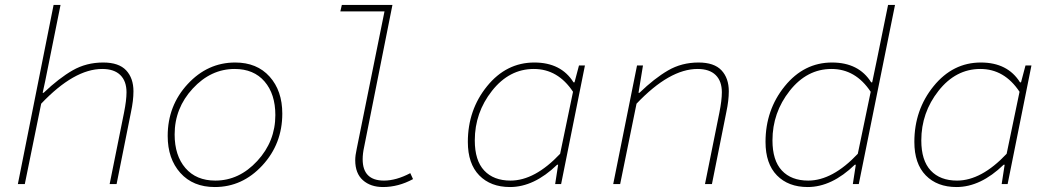

<svg xmlns="http://www.w3.org/2000/svg" viewBox="-20 -742 4240 774"><path d="M52 0 196 -722H224L162 -414L152 -368H156Q218 -427 273 -458.5Q328 -490 396 -490Q459 -490 488.5 -458.5Q518 -427 518 -374Q518 -337 508 -290L450 0H422L480 -288Q490 -338 490 -370Q490 -415 465 -439.5Q440 -464 392 -464Q279 -464 146 -324L80 0Z M846 12Q758 12 707 -45Q656 -102 656 -194Q656 -316 736.5 -403Q817 -490 928 -490Q1016 -490 1067 -433Q1118 -376 1118 -284Q1118 -162 1037.5 -75Q957 12 846 12ZM848 -14Q944 -14 1017 -93Q1090 -172 1090 -278Q1090 -363 1046.5 -413.5Q1003 -464 926 -464Q830 -464 757 -385Q684 -306 684 -200Q684 -115 727.5 -64.5Q771 -14 848 -14Z M1524 12Q1474 12 1443 -15.5Q1412 -43 1412 -96Q1412 -115 1418 -142L1530 -696H1352L1358 -722H1562L1448 -150Q1442 -123 1442 -100Q1442 -14 1528 -14Q1577 -14 1634 -44L1645 -20Q1586 12 1524 12Z M2036 12Q1958 12 1912 -35Q1866 -82 1866 -170Q1866 -299 1943.5 -394.5Q2021 -490 2134 -490Q2242 -490 2292 -410H2296L2314 -478H2338L2242 0H2218L2230 -78H2226Q2133 12 2036 12ZM2038 -14Q2136 -14 2238 -122L2290 -372Q2229 -464 2132 -464Q2033 -464 1963.5 -376Q1894 -288 1894 -176Q1894 -95 1932 -54.5Q1970 -14 2038 -14Z M2452 0 2548 -478H2572L2554 -368H2558Q2618 -426 2673 -458Q2728 -490 2796 -490Q2859 -490 2888.5 -458.5Q2918 -427 2918 -374Q2918 -337 2908 -290L2850 0H2822L2880 -288Q2890 -338 2890 -370Q2890 -415 2865 -439.5Q2840 -464 2792 -464Q2679 -464 2546 -324L2480 0Z M3236 12Q3158 12 3112 -35Q3066 -82 3066 -170Q3066 -299 3143.5 -394.5Q3221 -490 3334 -490Q3442 -490 3492 -410H3496L3516 -506L3560 -722H3588L3442 0H3418L3430 -78H3426Q3333 12 3236 12ZM3238 -14Q3336 -14 3438 -122L3490 -372Q3429 -464 3332 -464Q3233 -464 3163.5 -376Q3094 -288 3094 -176Q3094 -95 3132 -54.5Q3170 -14 3238 -14Z M3836 12Q3758 12 3712 -35Q3666 -82 3666 -170Q3666 -299 3743.5 -394.5Q3821 -490 3934 -490Q4042 -490 4092 -410H4096L4114 -478H4138L4042 0H4018L4030 -78H4026Q3933 12 3836 12ZM3838 -14Q3936 -14 4038 -122L4090 -372Q4029 -464 3932 -464Q3833 -464 3763.5 -376Q3694 -288 3694 -176Q3694 -95 3732 -54.5Q3770 -14 3838 -14Z"/></svg>

Font: TypoPRO Source Code Pro
Style: Italic
Weight: 200
Italic angle: -11°
Monospace: yes
Designer: Paul D. Hunt, Teo Tuominen
Foundry: Adobe Systems Incorporated
Version: Version 1.030;PS 1.0;hotconv 1.0.84;makeotf.lib2.5.63406